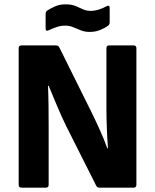

<svg xmlns="http://www.w3.org/2000/svg" viewBox="-20 -864 714 884"><path d="M79 0Q66 0 66 -13V-642Q66 -655 79 -655H238Q248 -655 253 -646L396 -358Q419 -312 440 -265Q461 -218 474 -181H477Q474 -221 472 -272.5Q470 -324 470 -364V-642Q470 -655 482 -655H595Q608 -655 608 -642V-13Q608 0 595 0H438Q427 0 423 -9L284 -285Q263 -328 242 -378Q221 -428 204 -469H201Q203 -425 203.5 -374Q204 -323 204 -278V-13Q204 0 191 0ZM393 -717Q371 -717 353 -724Q335 -731 317.5 -738.5Q300 -746 280 -746Q259 -746 239.5 -739Q220 -732 205 -725Q190 -717 190 -734V-799Q190 -810 197 -815Q210 -824 232 -834Q254 -844 281 -844Q309 -844 327.5 -836.5Q346 -829 361.5 -821.5Q377 -814 397 -814Q417 -814 436.5 -820.5Q456 -827 470 -835Q485 -843 485 -827V-762Q485 -751 478 -746Q465 -736 442.5 -726.5Q420 -717 393 -717Z"/></svg>

Font: Sofia Sans ExtraBold
Style: Regular
Weight: 800
Designer: Botio Nikoltchev, Ani Petrova
Foundry: lettersoup
Version: Version 4.101; ttfautohint (v1.8.4.7-5d5b)